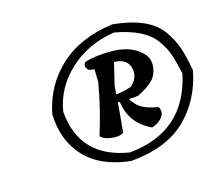

<svg xmlns="http://www.w3.org/2000/svg" viewBox="-74 -854 738 648"><g transform="rotate(-15 295.0 -530.0)"><path d="M368 -761Q490 -749 535 -689Q558 -658 569.5 -625.5Q581 -593 590 -541Q571 -441 503.5 -375.5Q436 -310 310 -299Q206 -310 151 -368.5Q96 -427 93 -520Q112 -617 182 -681.5Q252 -746 368 -761ZM313 -328Q512 -347 553 -540Q543 -585 534 -611Q525 -637 505 -664Q467 -715 365 -733Q271 -718 207.5 -659Q144 -600 131 -519Q144 -355 313 -328ZM246 -662Q285 -674 339.5 -674Q394 -674 429 -650.5Q464 -627 463.5 -596Q463 -565 446.5 -545.5Q430 -526 390 -506Q373 -503 356 -503Q370 -480 389.5 -468.5Q409 -457 446 -451Q457 -433 445 -415.5Q433 -398 407 -390Q334 -424 324 -502L317 -501Q316 -482 308 -399Q295 -388 266 -391.5Q237 -395 228 -408Q255 -493 271 -585L270 -630L251 -633Q235 -647 246 -662ZM373 -541Q396 -563 396 -586Q396 -609 382 -622.5Q368 -636 340 -637L321 -558L319 -529Q346 -532 373 -541Z"/></g></svg>

Font: Tillana
Style: Bold
Weight: 700
Designer: Lipi Raval (Devanagari, Latin), Jonny Pinhorn (Latin)
Foundry: Indian Type Foundry
Version: Version 2.002;PS 1.0;hotconv 1.0.79;makeotf.lib2.5.61930; tt